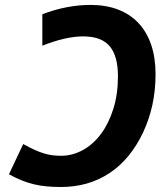

<svg xmlns="http://www.w3.org/2000/svg" viewBox="-20 -745 652 775"><path d="M226.1 -116.2Q272 -116.2 313.7 -138.9Q355.5 -161.6 387 -203.6Q418.5 -245.6 437.3 -304.9Q456.1 -364.3 456.1 -437.5Q456.1 -519 422.6 -558.6Q389.2 -598.1 315.9 -598.1Q245.1 -598.1 150.9 -560.5V-687.5Q249 -725.1 346.2 -725.1Q407.7 -725.1 456.3 -706.5Q504.9 -688 538.6 -652.3Q572.3 -616.7 590.1 -564.5Q607.9 -512.2 607.9 -445.3Q607.9 -316.9 557.1 -209.5Q505.9 -101.6 421.4 -45.9Q336.9 9.8 226.1 9.8Q194.8 9.8 168.5 7.3Q142.1 4.9 117.4 -1Q92.8 -6.8 68.4 -16.6Q43.9 -26.4 16.1 -41.5L73.7 -163.6Q100.1 -148.9 120.8 -139.6Q141.6 -130.4 159.2 -125.2Q176.8 -120.1 192.9 -118.2Q209 -116.2 226.1 -116.2Z"/></svg>

Font: Zoram GWebM
Style: Bold Italic
Weight: 700
Italic angle: -12°
Foundry: Ascender Corporation
Version: Version 1.000